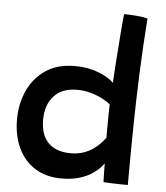

<svg xmlns="http://www.w3.org/2000/svg" viewBox="-52 -762 702 811"><g transform="rotate(5 299.0 -357.0)"><path d="M416.5 -1.5Q416 -9.5 415.8 -25.2Q415.5 -41 415.2 -57Q415 -73 415 -81Q410.5 -74 398.2 -61Q386 -48 365 -34.2Q344 -20.5 312.5 -11Q281 -1.5 238 -1.5Q172 -1.5 125.2 -31.2Q78.5 -61 54 -113.5Q29.5 -166 29.5 -234Q29.5 -298.5 54.2 -354.5Q79 -410.5 129 -445Q179 -479.5 253.5 -479.5Q296.5 -479.5 330 -470Q363.5 -460.5 386.5 -447.2Q409.5 -434 419.5 -422.5Q420.5 -446 422.8 -479.8Q425 -513.5 427.8 -550.2Q430.5 -587 433 -621.2Q435.5 -655.5 437.8 -681Q440 -706.5 441.5 -716Q464.5 -716 492.8 -713.8Q521 -711.5 541.5 -706.5Q533 -590.5 528.2 -475Q523.5 -359.5 521.8 -241.5Q520 -123.5 520 1.5Q511 1.5 490.5 1.2Q470 1 449 0.2Q428 -0.5 416.5 -1.5ZM267.5 -111Q298 -111 322.2 -119.5Q346.5 -128 364.2 -141Q382 -154 394 -167.2Q406 -180.5 412.5 -189.5Q412.5 -201 412.5 -220.5Q412.5 -240 412.8 -261.8Q413 -283.5 413.2 -302.2Q413.5 -321 414 -330.5Q403 -341 381.2 -352.5Q359.5 -364 331.2 -372.2Q303 -380.5 272 -380.5Q208 -380.5 173.8 -342.8Q139.5 -305 139.5 -242Q139.5 -177.5 172.8 -144.2Q206 -111 267.5 -111Z"/></g></svg>

Font: Grandstander Thin Medium
Style: Regular
Weight: 500
Version: Version 1.200